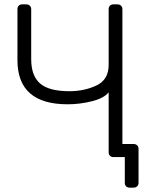

<svg xmlns="http://www.w3.org/2000/svg" viewBox="-20 -720 690 880"><path d="M592 -60Q602 -60 608.5 -54Q615 -48 615 -38V118Q615 128 608.5 134Q602 140 592 140H574Q564 140 558 134Q552 128 552 118V0H500Q490 0 484 -6Q478 -12 478 -22V-297Q457 -270 401.5 -256Q346 -242 290 -242Q60 -242 60 -444V-678Q60 -688 66 -694Q72 -700 82 -700H100Q110 -700 116.5 -694Q123 -688 123 -678V-449Q123 -373 163.5 -337.5Q204 -302 298 -302Q367 -302 422.5 -328.5Q478 -355 478 -422V-678Q478 -688 484 -694Q490 -700 500 -700H518Q528 -700 534.5 -694Q541 -688 541 -678V-60Z"/></svg>

Font: Rubik AZ
Style: Regular
Weight: 300
Designer: Hubert and Fischer
Foundry: Hubert & Fischer
Version: Version 2.000